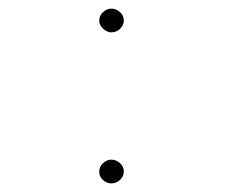

<svg xmlns="http://www.w3.org/2000/svg" viewBox="-20 -413 540 445"><path d="M238 -338Q228 -338 219 -346.5Q210 -355 210 -365Q210 -377 219 -385Q228 -393 238 -393Q249 -393 258 -385Q267 -377 267 -365Q267 -355 258.5 -346.5Q250 -338 238 -338ZM238 12Q227 12 218.5 4Q210 -4 210 -15Q210 -27 219 -35Q228 -43 238 -43Q249 -43 258 -35Q267 -27 267 -15Q267 -5 258.5 3.5Q250 12 238 12Z"/></svg>

Font: Inconsolata ExtraLight
Style: Regular
Weight: 200
Monospace: yes
Designer: Raph Levien, Cyreal, Brenton Simpson
Foundry: Raph Levien, Cyreal, Google
Version: Version 3.001; ttfautohint (v1.8.2.53-6de2)